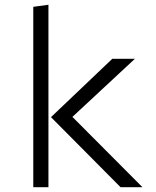

<svg xmlns="http://www.w3.org/2000/svg" viewBox="-20 -785 655 805"><path d="M183.1 -765.1V0H119.5V-756.4ZM545.6 -538.5 283.6 -294.9 577.4 0H485.6L193.8 -293.8L450.8 -538.5Z"/></svg>

Font: Fira Code Light
Style: Regular
Weight: 300
Monospace: yes
Designer: Carrois Corporate, Edenspiekermann AG, Nikita Prokopov
Foundry: Carrois Corporate, Edenspiekermann AG, Nikita Prokopov
Version: Version 6.000; ttfautohint (v1.8.2) -l 8 -r 50 -G 200 -x 14 